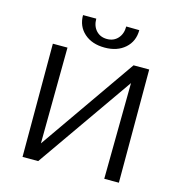

<svg xmlns="http://www.w3.org/2000/svg" viewBox="-122 -968 1017 1078"><g transform="rotate(15 386.0 -429.0)"><path d="M228 -857H305Q305 -814 329 -788Q353 -762 392 -762Q431 -762 455 -788.5Q479 -815 479 -858L555 -857Q555 -792 510 -752Q465 -712 392 -712Q318 -712 273 -752Q228 -792 228 -857ZM666 0H581L587 -558L197 0H106V-658H191L186 -100L575 -658H666Z"/></g></svg>

Font: Ysabeau SC Medium
Style: Regular
Weight: 500
Designer: Christian Thalmann (Catharsis Fonts)
Version: Version 0.003